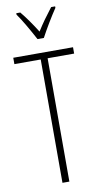

<svg xmlns="http://www.w3.org/2000/svg" viewBox="-103 -995 551 1041"><g transform="rotate(-10 172.5 -474.5)"><path d="M155 -791H190C215 -838 251 -898 280 -941V-949H258C224 -905 200 -872 173 -829C147 -871 114 -918 88 -949H66V-941C91 -907 129 -840 155 -791ZM191 0V-679H337V-714H8V-679H153V0Z"/></g></svg>

Font: Noto Sans Telugu ExtraCondensed ExtraLight
Style: Regular
Weight: 200
Width: 2
Designer: Jelle Bosma - Monotype Design Team
Foundry: Monotype Imaging Inc.
Version: Version 2.005